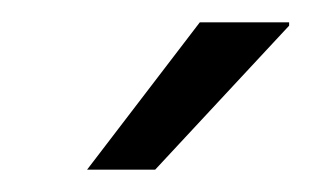

<svg xmlns="http://www.w3.org/2000/svg" viewBox="-20 -743 279 172"><path d="M58 -591 159 -723H239V-720L119 -591Z"/></svg>

Font: Archivo SemiCondensed Light
Style: Italic
Weight: 300
Width: 4
Italic angle: -10°
Designer: Hector Gatti
Foundry: Omnibus-Type
Version: Version 2.001